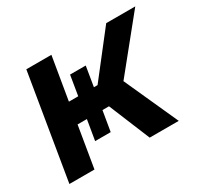

<svg xmlns="http://www.w3.org/2000/svg" viewBox="-114 -667 862 819"><g transform="rotate(-30 317.0 -258.0)"><path d="M12.2 0 97.7 -515.6H221.2L186 -305.2H231.9L248 -402.8H325.2L309.1 -305.2H327.1L491.2 -515.6H634.3L431.2 -264.6L550.8 0H407.7L324.2 -202.6H292L275.4 -103.5H198.7L215.3 -202.6H169.4L135.7 0Z"/></g></svg>

Font: Inter Display SemiBold
Style: Italic
Weight: 600
Italic angle: -9.39999°
Designer: Rasmus Andersson
Foundry: rsms
Version: Version 4.000;git-a52131595